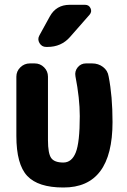

<svg xmlns="http://www.w3.org/2000/svg" viewBox="-20 -790 540 819"><path d="M373 -519.5Q399.4 -519.5 419.4 -504.4Q439.5 -489.3 443.4 -463.9Q460 -379.9 460 -269.5Q460 10.7 250 9.8Q142.6 9.8 96.2 -39.6Q49.8 -88.9 49.8 -210V-462.9Q49.8 -486.3 66.9 -502.9Q84 -519.5 107.4 -519.5H127.9Q151.4 -519.5 168 -502.9Q184.6 -486.3 184.6 -462.9V-192.4Q184.6 -135.7 198.2 -116.2Q211.9 -96.7 250 -96.7Q286.1 -96.7 303.2 -139.6Q320.3 -182.6 320.3 -294.9Q320.3 -370.1 301.8 -464.8Q297.9 -486.3 311.5 -502.9Q325.2 -519.5 346.7 -519.5ZM277.3 -769.5H342.8Q359.4 -769.5 366.2 -754.9Q373 -740.2 362.3 -727.5L278.3 -631.8Q241.2 -589.8 182.6 -589.8H176.8Q158.2 -589.8 148.4 -606.4Q138.7 -623 148.4 -639.6L192.4 -719.7Q219.7 -769.5 277.3 -769.5Z"/></svg>

Font: Rounded Mgen+ 2m bold
Style: Bold
Weight: 700
Designer: [Source Han Sans]
Ryoko NISHIZUKA  (kana & ideographs); Paul D. Hunt (Latin, Greek & Cyrillic); Wenlong ZHANG  (bopomofo
Version: Version 1.059.20150602